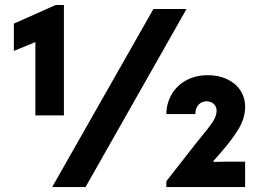

<svg xmlns="http://www.w3.org/2000/svg" viewBox="-20 -756 1049 776"><path d="M123 -585.9 36.1 -550.3V-660.6L205.1 -735.8H238.3V-289.6H123ZM600.1 -719.7H733.9L325.7 0H190.9ZM652.3 -23.4 770.5 -174.8 791 -200.2Q823.2 -238.3 839.4 -262.7Q855.5 -287.1 855.5 -308.6Q855 -325.7 844 -335.9Q833 -346.2 814.5 -346.7Q794.4 -346.2 782 -332.3Q769.5 -318.4 769.5 -294.9H652.3Q652.8 -338.4 673.6 -374.3Q694.3 -410.2 732.2 -431.2Q770 -452.1 820.3 -452.1Q863.8 -452.1 897.9 -436Q932.1 -419.9 951.4 -390.9Q970.7 -361.8 970.7 -324.2Q970.7 -278.8 944.1 -234.6Q917.5 -190.4 870.1 -136.7L842.8 -105.5V-101.6L888.7 -102.5H970.7V0H652.3Z"/></svg>

Font: Reddit Sans Chocolate ExtraBold
Style: Regular
Weight: 800
Designer: Stephen Hutchings
Foundry: Reddit
Version: Version 1.011